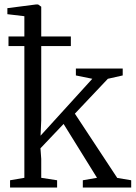

<svg xmlns="http://www.w3.org/2000/svg" viewBox="-20 -839 607 859"><path d="M25 0V-32.5L89 -43.5V-766.5L13 -775.5V-802.5L141 -819H150.5L164.5 -809V-301L161.5 -232L393 -486.5L319.5 -501.5V-532.5H529V-501.5L462.5 -486.5L315 -330.5L504.5 -43L567 -32.5V0H350.5V-32.5L414 -43.5L264.5 -284.5L161 -175.5L164.5 -128V-43.5L235.5 -32.5V0ZM18 -676H297V-633H18Z"/></svg>

Font: Merriweather 72pt Light
Style: Regular
Weight: 300
Version: Version 2.100